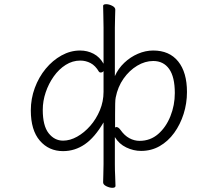

<svg xmlns="http://www.w3.org/2000/svg" viewBox="-20 -725 1040 916"><path d="M474 -141V58Q474 80 473 107Q472 134 472 145Q472 156 487.5 163.5Q503 171 516 171Q531 171 531 162Q531 145 529.5 117Q528 89 528 59V-71Q548 -38 582.5 -21.5Q617 -5 653 -5Q702 -5 742 -28Q782 -51 811 -91Q840 -131 856 -181.5Q872 -232 872 -286Q872 -380 830 -432Q788 -484 711 -484Q674 -484 638 -468.5Q602 -453 573 -425.5Q544 -398 528 -362V-593Q528 -619 529 -643.5Q530 -668 530 -679Q530 -690 515 -697.5Q500 -705 487 -705Q472 -705 472 -697Q472 -681 473 -652Q474 -623 474 -594V-421Q456 -453 426.5 -468.5Q397 -484 362 -484Q316 -484 273.5 -460.5Q231 -437 198 -397Q165 -357 146 -305.5Q127 -254 127 -198Q127 -104 170 -54Q213 -4 281 -4Q337 -4 384.5 -36.5Q432 -69 474 -141ZM474 -386V-287Q474 -241 456.5 -199Q439 -157 410.5 -124.5Q382 -92 348 -73Q314 -54 281 -54Q240 -54 212 -89.5Q184 -125 184 -201Q184 -243 198 -284.5Q212 -326 236.5 -360.5Q261 -395 293.5 -415.5Q326 -436 363 -436Q389 -436 412 -424Q435 -412 452 -383Q455 -379 460 -379Q469 -379 474 -386ZM529 -117V-179Q529 -208 529.5 -230Q530 -252 532 -260Q542 -311 569.5 -350Q597 -389 634.5 -411.5Q672 -434 711 -434Q760 -434 787 -396Q814 -358 814 -281Q814 -223 793 -170.5Q772 -118 734.5 -85.5Q697 -53 646 -53Q621 -53 597.5 -65.5Q574 -78 555 -105Q545 -119 535 -119Q533 -119 529 -117Z"/></svg>

Font: Klee One
Style: Regular
Weight: 400
Designer: Fontworks Inc.
Foundry: Fontworks Inc.
Version: Version 1.100